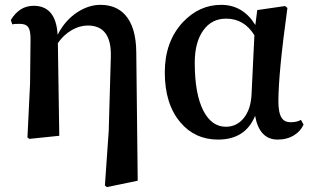

<svg xmlns="http://www.w3.org/2000/svg" viewBox="-20 -558 1285 789"><path d="M418.9 210.9 411.1 204.1 426.8 -20.5 435.5 -326.2Q438.5 -453.1 340.8 -453.1Q307.6 -453.1 275.4 -434.6Q241.2 -415 217.8 -380.9L223.6 0L100.6 12.7L92.8 6.8L103.5 -213.9L105.5 -397.5Q105.5 -433.6 95.7 -446.8Q85.9 -460 61.5 -460Q37.1 -460 30.3 -458L24.4 -475.6Q59.6 -534.2 118.2 -534.2Q210 -534.2 216.8 -415Q247.1 -474.6 297.9 -507.8Q344.7 -538.1 392.6 -538.1Q456.1 -538.1 493.2 -498Q539.1 -448.2 540 -343.8L545.9 184.6Z M876 15.6Q781.2 15.6 721.7 -54.7Q657.2 -129.9 657.2 -260.7Q657.2 -386.7 731.4 -466.8Q798.8 -538.1 888.7 -538.1Q978.5 -538.1 1029.3 -455.1L1037.1 -516.6L1151.4 -533.2L1161.1 -525.4Q1124 -256.8 1124 -141.6Q1124 -93.8 1137.7 -73.2Q1149.4 -55.7 1174.8 -55.7Q1200.2 -55.7 1216.8 -65.4L1227.5 -45.9Q1214.8 -18.6 1189.5 -2.9Q1160.2 15.6 1121.1 15.6Q1045.9 15.6 1028.3 -82Q988.3 15.6 876 15.6ZM908.2 -37.1Q952.1 -37.1 981.4 -72.3Q1010.7 -108.4 1013.7 -169.9L1025.4 -413.1Q983.4 -481.4 909.2 -481.4Q850.6 -481.4 816.4 -434.6Q780.3 -385.7 780.3 -299.8Q780.3 -170.9 816.4 -101.6Q850.6 -37.1 908.2 -37.1Z"/></svg>

Font: Bpmf GenYo Min B
Style: B
Weight: 700
Foundry: But Ko
Version: Version 1.320